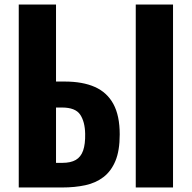

<svg xmlns="http://www.w3.org/2000/svg" viewBox="-20 -830 849 850"><path d="M63 0V-810H228V-469H266Q346 -469 400 -445Q454 -421 482 -369.5Q510 -318 510 -235Q510 -163 491 -117.5Q472 -72 438 -46Q404 -20 357.5 -10Q311 0 255 0ZM228 -109H256Q293 -109 315.5 -122Q338 -135 348 -163.5Q358 -192 357 -238Q356 -291 335 -322.5Q314 -354 254 -354H228ZM581 0V-810H746V0Z"/></svg>

Font: Oswald SemiBold
Style: Regular
Weight: 600
Designer: Vernon Adams
Foundry: Vernon Adams
Version: Version 4.100; ttfautohint (v1.8.1.43-b0c9)